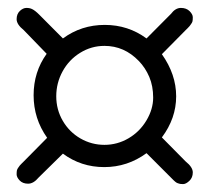

<svg xmlns="http://www.w3.org/2000/svg" viewBox="-20 -445 534 485"><path d="M350.1 -58.1Q302 -22.9 243.4 -22.9Q184.8 -22.9 138.9 -56.9L77.6 3.4Q64.7 19 51 19Q37.4 19 29.7 10.9Q22 2.7 22 -4.5Q22 -11.7 22.8 -15Q23.7 -18.3 26.4 -21.9Q29.1 -25.4 30 -26.9Q31 -28.3 35.4 -32.6Q39.8 -36.9 40 -37.1L99.1 -96.9Q64.9 -145.3 64.9 -204.3Q64.9 -263.4 97.9 -309.1L40 -368.9Q22 -383.3 22 -396.5Q22 -409.7 30.2 -417.4Q38.3 -425 46.8 -425Q55.2 -425 61 -422.1Q68.6 -418.5 79.1 -408L138.9 -347.9Q185.5 -382.1 244.6 -382.1Q303.7 -382.1 350.1 -347.9L411.6 -409.7Q423.1 -425 436.9 -425Q450.7 -425 458.9 -416.9Q467 -408.7 467 -401.5Q467 -394.3 466.2 -391Q465.3 -387.7 462.6 -384.2Q460 -380.6 459 -379.2Q458 -377.7 453.6 -373.4Q449.2 -369.1 449 -368.9L388.9 -308.1Q425 -257.1 425 -201.7Q425 -146.2 388.9 -97.9L449 -37.1Q467 -22.7 467 -9.5Q467 3.7 458.4 11.8Q449.7 20 442.7 20Q435.8 20 432.7 19Q429.7 18.1 427.7 17.3Q425.8 16.6 422.5 13.9Q419.2 11.2 418.5 10.3Q409.9 2 350.1 -58.1ZM330.6 -291Q293.9 -329.1 243.9 -329.1Q210.7 -329.1 182.5 -311.6Q154.3 -294.2 138.2 -264.9Q122.1 -235.6 122.1 -201.8Q122.1 -168 138.7 -139.6Q155.3 -111.3 183.3 -95.2Q211.4 -79.1 243.9 -79.1Q276.4 -79.1 304.7 -95.7Q333 -112.3 350 -140.9Q366.9 -169.4 366.9 -198.5Q366.9 -227.5 357.1 -250.7Q347.2 -273.9 330.6 -291Z"/></svg>

Font: Fanwood Text
Style: Italic
Weight: 400
Italic angle: -9°
Version: Version 1.101